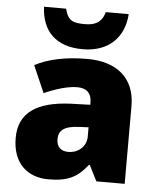

<svg xmlns="http://www.w3.org/2000/svg" viewBox="-55 -834 733 892"><g transform="rotate(5 311.5 -388.5)"><path d="M509 -787H402C388 -735 353 -723 310 -723C255 -723 231 -731 217 -787H114C119 -675 183 -606 310 -606C431 -606 502 -678 509 -787ZM336 -563C236 -563 156 -546 92 -513L147 -387C201 -411 257 -428 301 -428C342 -428 368 -409 368 -360V-352L276 -349C120 -342 36 -287 36 -169C36 -48 108 10 204 10C296 10 339 -14 386 -73H390L427 0H559V-363C559 -491 476 -563 336 -563ZM325 -245 369 -247V-204C369 -157 331 -125 285 -125C252 -125 230 -142 230 -180C230 -220 255 -242 325 -245Z"/></g></svg>

Font: Noto Sans Kannada Black
Style: Regular
Weight: 900
Designer: Jelle Bosma - Monotype Design Team
Foundry: Monotype Imaging Inc.
Version: Version 2.005